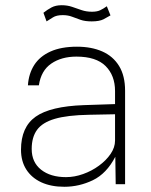

<svg xmlns="http://www.w3.org/2000/svg" viewBox="-20 -706 580 736"><path d="M226.5 10Q175.5 10 138.2 -7.2Q101 -24.5 80.8 -56.2Q60.5 -88 60.5 -132Q60.5 -219 116.8 -258.8Q173 -298.5 301.5 -303L421 -307V-357Q421 -416.5 384.8 -452.8Q348.5 -489 273 -489Q215.5 -489 176.5 -462.2Q137.5 -435.5 129 -379H87Q90 -423.5 111.2 -456.8Q132.5 -490 173.5 -508.5Q214.5 -527 275 -527Q330.5 -527 372 -508.8Q413.5 -490.5 436.5 -453Q459.5 -415.5 459.5 -358V0H423.5L422 -105Q388.5 -40.5 336 -15.2Q283.5 10 226.5 10ZM233 -27Q265.5 -27 298.5 -38.8Q331.5 -50.5 359.2 -70.8Q387 -91 404 -116Q421 -141 421 -167V-268L320.5 -266Q238 -264.5 190.2 -250.5Q142.5 -236.5 122 -208.2Q101.5 -180 101.5 -135Q101.5 -84 137.5 -55.5Q173.5 -27 233 -27ZM403.5 -647Q393 -640.5 377 -632.2Q361 -624 331.5 -624Q306 -624 288.8 -630Q271.5 -636 256 -642Q240.5 -648 220.5 -648Q196.5 -648 183.2 -639.5Q170 -631 158.5 -624L146.5 -657Q161.5 -669 177.5 -677.5Q193.5 -686 216.5 -686Q238 -686 256.2 -679.8Q274.5 -673.5 292.8 -667.2Q311 -661 332.5 -661Q351.5 -661 363.5 -666.5Q375.5 -672 389.5 -682Z"/></svg>

Font: Public Sans Thin
Style: Regular
Weight: 100
Designer: The Public Sans project authors (U.S. Web Design System). Libre Franklin designed by Pablo Impallari and Rodrigo Fuenzal
Version: Version 1.008